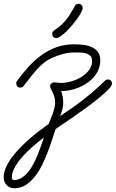

<svg xmlns="http://www.w3.org/2000/svg" viewBox="-127 -626 617 1022"><path d="M-20 -159.7Q-29.8 -159.7 -35.2 -166.7Q-40.5 -173.8 -40.5 -182.6Q-40.5 -187 -39.1 -189.9Q-37.6 -192.9 -35.2 -196.3Q-7.3 -234.9 24.4 -270Q56.2 -305.2 93 -332Q129.9 -358.9 173.1 -374.5Q216.3 -390.1 267.6 -390.1Q289.1 -390.1 313.5 -387.7Q337.9 -385.3 358.6 -376.5Q379.4 -367.7 393.1 -350.8Q406.7 -334 406.7 -305.7Q406.7 -279.8 397.7 -257.3Q388.7 -234.9 373.3 -216.8Q357.9 -198.7 337.2 -184.6Q316.4 -170.4 293.5 -160.6Q270.5 -150.9 246.1 -146Q221.7 -141.1 198.7 -141.1Q204.1 -125.5 206.8 -110.6Q209.5 -95.7 209.5 -79.1Q209.5 -60.5 204.8 -43Q200.2 -25.4 193.4 -8.3Q258.8 -50.8 317.4 -96.2Q376 -141.6 431.6 -196.3Q438.5 -203.1 446.8 -203.1Q456.5 -203.1 462.9 -196.8Q469.2 -190.4 469.2 -180.7Q469.2 -169.9 450.2 -150.1Q431.2 -130.4 401.4 -106Q371.6 -81.5 335.9 -55.4Q300.3 -29.3 266.8 -6.1Q233.4 17.1 206.8 35.2Q180.2 53.2 168.9 61Q161.1 83.5 150.9 115.5Q140.6 147.5 127.4 182.4Q114.3 217.3 97.2 252Q80.1 286.6 58.3 314.2Q36.6 341.8 9.8 358.9Q-17.1 376 -50.3 376Q-75.7 376 -91.6 359.4Q-107.4 342.8 -107.4 317.9Q-107.4 292 -95.2 264.6Q-83 237.3 -62.7 210.2Q-42.5 183.1 -16.8 157.2Q8.8 131.3 35.4 108.4Q62 85.4 87.4 66.4Q112.8 47.4 132.3 33.7Q136.7 20.5 142.8 6.6Q148.9 -7.3 154.1 -22Q159.2 -36.6 162.8 -51.3Q166.5 -65.9 166.5 -80.1Q166.5 -97.2 162.4 -110.4Q158.2 -123.5 153.1 -134.3Q147.9 -145 143.8 -153.3Q139.6 -161.6 139.6 -168.9Q139.6 -175.8 146.5 -181.6Q153.3 -187.5 160.2 -187.5Q169.9 -187.5 179.4 -186Q189 -184.6 198.7 -184.6Q222.2 -184.6 250.7 -192.4Q279.3 -200.2 304.4 -215.1Q329.6 -230 346.4 -252Q363.3 -273.9 363.3 -301.8Q363.3 -319.8 353.3 -329.3Q343.3 -338.9 328.6 -342.5Q314 -346.2 297.4 -346.4Q280.8 -346.7 267.6 -346.7Q236.8 -346.7 207.8 -338.6Q178.7 -330.6 150.9 -318.4Q124.5 -306.6 103.8 -289.3Q83 -272 65.2 -251.7Q47.4 -231.4 31 -209.5Q14.6 -187.5 -2.9 -166.5Q-6.8 -162.1 -10.7 -160.9Q-14.6 -159.7 -20 -159.7ZM106.4 106Q92.3 116.7 74.5 131.1Q56.6 145.5 37.6 162.8Q18.6 180.2 0.2 199.5Q-18.1 218.8 -32.2 238.8Q-46.4 258.8 -55.2 279.1Q-64 299.3 -64 318.4Q-64 323.7 -61.5 328.1Q-59.1 332.5 -53.2 332.5Q-30.3 332.5 -11.2 320.3Q7.8 308.1 23.7 288.6Q39.6 269 52.2 244.4Q64.9 219.7 75 194.6Q85 169.4 92.8 146Q100.6 122.6 106.4 106ZM291.5 -606Q300.8 -606 306.9 -599.1Q313 -592.3 313 -583.5Q313 -575.2 305.2 -560.3Q297.4 -545.4 284.7 -527.6Q272 -509.8 256.3 -491.2Q240.7 -472.7 225.1 -457.5Q209.5 -442.4 195.3 -432.9Q181.2 -423.3 172.4 -423.3Q162.6 -423.3 156.7 -429.9Q150.9 -436.5 150.9 -446.3Q150.9 -457 160.2 -463.4Q182.1 -478 197.5 -491.7Q212.9 -505.4 225.1 -520.8Q237.3 -536.1 248.3 -554Q259.3 -571.8 272 -594.7Q278.3 -606 291.5 -606Z"/></svg>

Font: Helvetia Verbundene
Style: Regular
Weight: 400
Designer: Peter Wiegel, original typeface by Carl Albert Fahrenwaldt 1901
Foundry: Peter Wiegel
Version: Version 2.000